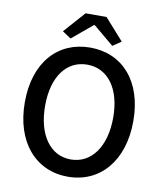

<svg xmlns="http://www.w3.org/2000/svg" viewBox="-100 -1023 955 1119"><g transform="rotate(10 377.0 -464.0)"><path d="M377 14C567 14 698 -134 698 -371C698 -608 567 -750 377 -750C188 -750 56 -609 56 -371C56 -134 188 14 377 14ZM377 -88C255 -88 176 -199 176 -371C176 -543 255 -649 377 -649C499 -649 579 -543 579 -371C579 -199 499 -88 377 -88ZM254 -782 375 -883H380L501 -782L551 -816L439 -942H315L203 -816Z"/></g></svg>

Font: Noto Sans CJK HK Medium
Style: Regular
Weight: 500
Designer: Ryoko NISHIZUKA 西塚涼子 (kana, bopomofo & ideographs); Paul D. Hunt (Latin, Greek & Cyrillic); Sandoll Communications 산돌커뮤니
Foundry: Adobe
Version: Version 2.004;hotconv 1.0.118;makeotfexe 2.5.65603